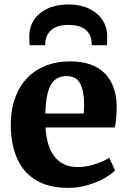

<svg xmlns="http://www.w3.org/2000/svg" viewBox="-20 -852 588 882"><path d="M294.5 11Q201 11 142.5 -26Q84 -63 56.8 -128.2Q29.5 -193.5 29.5 -278Q29.5 -347 49 -401.2Q68.5 -455.5 104.2 -493Q140 -530.5 190 -550.2Q240 -570 301.5 -570Q405.5 -570 459.5 -516.8Q513.5 -463.5 516 -367.5Q516 -334 513.8 -309.5Q511.5 -285 507.5 -266.5H189Q191.5 -223 202 -189.2Q212.5 -155.5 231 -132Q249.5 -108.5 276 -96.5Q302.5 -84.5 337.5 -84.5Q378 -84.5 418.5 -98.5Q459 -112.5 482 -127L508.5 -69.5Q493 -52.5 460.2 -33.8Q427.5 -15 384.2 -2Q341 11 294.5 11ZM188.5 -330.5H364.5Q365 -341 365.8 -351.5Q366.5 -362 366.5 -372.5Q366.5 -431.5 348.8 -467Q331 -502.5 286 -502.5Q265.5 -502.5 248.2 -495Q231 -487.5 218 -468.8Q205 -450 197.2 -416.5Q189.5 -383 188.5 -330.5ZM295 -831.5Q348 -831.5 388 -812.8Q428 -794 450.2 -760.8Q472.5 -727.5 472.5 -684.5Q472.5 -675.5 472 -663.5Q471.5 -651.5 471.5 -644.5H401.5Q402 -648.5 401.5 -653.5Q401 -658.5 400 -664.5Q398 -683 387.2 -699.8Q376.5 -716.5 354.2 -727Q332 -737.5 295 -737.5Q257.5 -737.5 235.2 -726.8Q213 -716 202.2 -699.2Q191.5 -682.5 188.5 -664Q188 -658.5 187.8 -653.5Q187.5 -648.5 187.5 -644.5H116.5Q115 -651.5 114.8 -663.5Q114.5 -675.5 114.5 -685.5Q114.5 -728 136.5 -761Q158.5 -794 199 -812.8Q239.5 -831.5 295 -831.5Z"/></svg>

Font: Merriweather ExtraBold
Style: Regular
Weight: 800
Version: Version 2.100